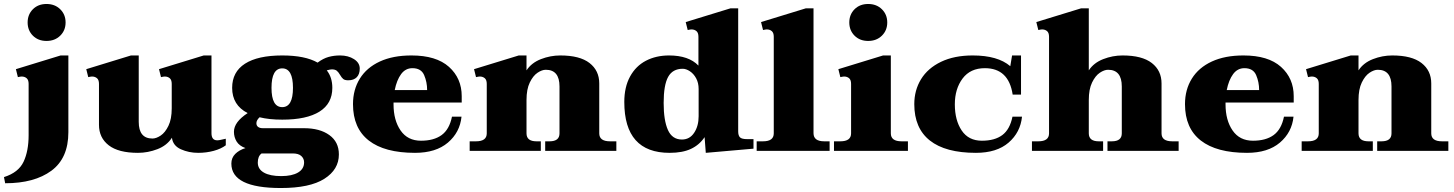

<svg xmlns="http://www.w3.org/2000/svg" viewBox="-27 -759 7317 966"><path d="M112 -646Q112 -686 138.5 -712.5Q165 -739 207 -739Q249 -739 276 -712.5Q303 -686 303 -646Q303 -606 276 -579.5Q249 -553 207 -553Q165 -553 138.5 -579.5Q112 -606 112 -646ZM-7 132Q66 109 91.5 55Q117 1 117 -79V-337Q117 -357 107 -365.5Q97 -374 82 -374Q77 -374 63 -371L53 -411L278 -480H317V-94Q317 37 231.5 100Q146 163 -1 163Z M1109 -61V-28Q1085 -10 1048 0Q1011 10 970 10Q923 10 883 -8Q843 -26 838 -66Q813 -27 765 -8.5Q717 10 667 10Q569 10 520 -28Q471 -66 471 -131V-337Q471 -357 461 -365.5Q451 -374 436 -374Q431 -374 417 -371L407 -411L632 -480H671V-146Q671 -62 740 -62Q759 -62 781.5 -77Q804 -92 820.5 -126Q837 -160 837 -214V-337Q837 -357 827 -365.5Q817 -374 802 -374Q797 -374 783 -371L773 -411L998 -480H1037V-89Q1037 -53 1066 -53Q1075 -53 1088.5 -56.5Q1102 -60 1109 -61Z M1783 -414Q1783 -386 1768 -370.5Q1753 -355 1725 -355Q1708 -355 1700 -361.5Q1692 -368 1684 -382Q1676 -396 1667.5 -403Q1659 -410 1642 -410Q1635 -410 1617 -405Q1645 -370 1645 -317Q1645 -238 1580.5 -197.5Q1516 -157 1393 -157Q1327 -157 1279 -169Q1263 -154 1263 -139Q1263 -127 1271.5 -120.5Q1280 -114 1296 -114H1503Q1582 -114 1630 -79.5Q1678 -45 1678 18Q1678 94 1605 140.5Q1532 187 1386 187Q1137 187 1137 64Q1137 35 1156.5 15.5Q1176 -4 1208 -14Q1177 -25 1163.5 -47Q1150 -69 1150 -96Q1150 -145 1219 -190Q1141 -230 1141 -317Q1141 -397 1205.5 -438.5Q1270 -480 1393 -480Q1508 -480 1571 -444Q1599 -465 1626 -472.5Q1653 -480 1684 -480Q1725 -480 1754 -461.5Q1783 -443 1783 -414ZM1447 -317Q1447 -415 1393 -415Q1339 -415 1339 -317Q1339 -220 1393 -220Q1447 -220 1447 -317ZM1270 59Q1270 92 1301 109.5Q1332 127 1388 127Q1442 127 1472.5 109Q1503 91 1503 58Q1503 39 1489 26Q1475 13 1446 13H1289Q1270 27 1270 59Z M1953 -243V-234Q1953 -154 1988.5 -102.5Q2024 -51 2091 -51Q2156 -51 2195 -79.5Q2234 -108 2247 -172H2295Q2287 -93 2226.5 -41.5Q2166 10 2061 10Q1908 10 1828.5 -52Q1749 -114 1749 -235Q1749 -308 1783.5 -363.5Q1818 -419 1884 -449.5Q1950 -480 2043 -480Q2168 -480 2232 -422.5Q2296 -365 2296 -275V-243ZM1959 -306H2122Q2122 -346 2107 -381Q2092 -416 2048 -416Q2013 -416 1991 -386Q1969 -356 1959 -306Z M3074 -48V0H2716V-48H2738Q2788 -48 2788 -88V-324Q2788 -408 2719 -408Q2700 -408 2677.5 -393Q2655 -378 2638.5 -344Q2622 -310 2622 -256V-88Q2622 -48 2672 -48H2694V0H2336V-48H2368Q2422 -48 2422 -88V-337Q2422 -357 2412 -365.5Q2402 -374 2387 -374Q2382 -374 2368 -371L2358 -411L2583 -480H2622V-405Q2647 -443 2694.5 -461.5Q2742 -480 2792 -480Q2890 -480 2939 -442Q2988 -404 2988 -339V-88Q2988 -48 3042 -48Z M3114 -246Q3114 -321 3143 -374Q3172 -427 3223 -453.5Q3274 -480 3339 -480Q3438 -480 3487 -429V-574Q3487 -594 3477 -602.5Q3467 -611 3452 -611Q3447 -611 3433 -608L3423 -648L3648 -717H3687V-98Q3687 -77 3696 -68Q3705 -59 3732 -59H3764V-11L3524 10L3518 -69Q3492 -30 3449.5 -10Q3407 10 3342 10Q3114 10 3114 -246ZM3488 -174V-311Q3488 -342 3475.5 -365Q3463 -388 3444 -400.5Q3425 -413 3408 -413Q3357 -413 3334.5 -372Q3312 -331 3312 -241Q3312 -153 3333.5 -105Q3355 -57 3404 -57Q3443 -57 3465.5 -91Q3488 -125 3488 -174Z M3780 -48H3812Q3866 -48 3866 -88V-574Q3866 -594 3856 -602.5Q3846 -611 3831 -611Q3826 -611 3812 -608L3802 -648L4027 -717H4066V-89Q4066 -48 4120 -48H4147V0H3780Z M4246 -646Q4246 -686 4272.5 -712.5Q4299 -739 4341 -739Q4383 -739 4410 -712.5Q4437 -686 4437 -646Q4437 -606 4410 -579.5Q4383 -553 4341 -553Q4299 -553 4272.5 -579.5Q4246 -606 4246 -646ZM4169 -48H4201Q4255 -48 4255 -88V-337Q4255 -357 4245 -365.5Q4235 -374 4220 -374Q4215 -374 4201 -371L4191 -411L4416 -480H4455V-88Q4455 -48 4509 -48H4541V0H4169Z M4573 -235Q4573 -305 4607 -360.5Q4641 -416 4707.5 -448Q4774 -480 4867 -480Q4993 -480 5056 -426L5065 -480H5110V-283H5068Q5048 -416 4928 -416Q4855 -416 4816 -364Q4777 -312 4777 -234Q4777 -154 4811.5 -102.5Q4846 -51 4913 -51Q4978 -51 5016 -79.5Q5054 -108 5067 -172H5115Q5107 -93 5047.5 -41.5Q4988 10 4883 10Q4730 10 4651.5 -52Q4573 -114 4573 -235Z M5903 -48V0H5545V-48H5567Q5617 -48 5617 -88V-324Q5617 -408 5548 -408Q5529 -408 5506.5 -393Q5484 -378 5467.5 -344Q5451 -310 5451 -256V-88Q5451 -48 5501 -48H5523V0H5165V-48H5197Q5251 -48 5251 -88V-574Q5251 -594 5241 -602.5Q5231 -611 5216 -611Q5211 -611 5197 -608L5187 -648L5412 -717H5451V-405Q5476 -443 5523.5 -461.5Q5571 -480 5621 -480Q5719 -480 5768 -442Q5817 -404 5817 -339V-88Q5817 -48 5871 -48Z M6139 -243V-234Q6139 -154 6174.5 -102.5Q6210 -51 6277 -51Q6342 -51 6381 -79.5Q6420 -108 6433 -172H6481Q6473 -93 6412.5 -41.5Q6352 10 6247 10Q6094 10 6014.5 -52Q5935 -114 5935 -235Q5935 -308 5969.5 -363.5Q6004 -419 6070 -449.5Q6136 -480 6229 -480Q6354 -480 6418 -422.5Q6482 -365 6482 -275V-243ZM6145 -306H6308Q6308 -346 6293 -381Q6278 -416 6234 -416Q6199 -416 6177 -386Q6155 -356 6145 -306Z M7260 -48V0H6902V-48H6924Q6974 -48 6974 -88V-324Q6974 -408 6905 -408Q6886 -408 6863.5 -393Q6841 -378 6824.5 -344Q6808 -310 6808 -256V-88Q6808 -48 6858 -48H6880V0H6522V-48H6554Q6608 -48 6608 -88V-337Q6608 -357 6598 -365.5Q6588 -374 6573 -374Q6568 -374 6554 -371L6544 -411L6769 -480H6808V-405Q6833 -443 6880.5 -461.5Q6928 -480 6978 -480Q7076 -480 7125 -442Q7174 -404 7174 -339V-88Q7174 -48 7228 -48Z"/></svg>

Font: Taviraj Black
Style: Regular
Weight: 900
Designer: Katatrad Team
Foundry: CadsonDemak
Version: Version 1.001